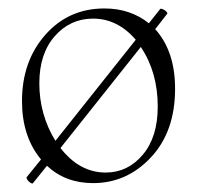

<svg xmlns="http://www.w3.org/2000/svg" viewBox="-20 -419 465 454"><path d="M347 -350Q394 -298 394 -209Q394 -108 337 -47Q280 14 200 14Q135 14 91 -27L58 14Q57 16 52.5 13.5Q48 11 45 6.5Q42 2 43 0L77 -42Q32 -96 32 -180Q32 -274 87 -336.5Q142 -399 227 -399Q288 -399 332 -364L359 -398Q361 -399 365.5 -397Q370 -395 373.5 -391.5Q377 -388 375 -386ZM73 -222Q73 -148 111 -86L301 -325Q258 -375 200 -375Q146 -375 109.5 -333.5Q73 -292 73 -222ZM230 -11Q282 -11 317.5 -53Q353 -95 353 -167Q353 -248 313 -308L123 -69Q168 -11 230 -11Z"/></svg>

Font: Cormorant Upright Light
Style: Regular
Weight: 300
Designer: Christian Thalmann (Catharsis Fonts)
Foundry: Catharsis Fonts
Version: Version 3.302;PS 003.302;hotconv 1.0.88;makeotf.lib2.5.64775